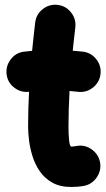

<svg xmlns="http://www.w3.org/2000/svg" viewBox="-20 -697 438 794"><path d="M395.5 -389.6Q391.1 -355.5 363.5 -334.2Q335.9 -313 301.8 -317.4Q285.2 -319.3 267.6 -320.8Q265.6 -284.2 264.4 -247.3Q263.2 -210.4 263.2 -173.3Q263.2 -140.6 265.9 -115.7Q268.6 -90.8 274.9 -90.8Q283.2 -90.8 296.4 -93.3Q330.1 -99.6 358.6 -79.6Q387.2 -59.6 393.6 -26.4Q399.9 7.3 380.1 36.4Q360.4 65.4 326.7 71.8Q313 74.2 300 75.2Q287.1 76.2 274.9 76.2Q228 76.2 196.3 58.3Q164.6 40.5 144.8 11.7Q125 -17.1 114.5 -50.8Q104 -84.5 100.1 -116.7Q96.2 -148.9 96.2 -173.3Q96.2 -209.5 97.2 -245.6Q98.1 -281.7 100.1 -317.4Q66.4 -313.5 38.8 -334.7Q11.2 -356 7.3 -390.1Q3.4 -424.3 24.7 -451.9Q45.9 -479.5 80.1 -483.4Q96.2 -485.4 112.8 -486.8Q115.7 -516.1 118.9 -545.4Q122.1 -574.7 125.5 -603.5Q129.4 -637.7 156.7 -659.2Q184.1 -680.7 218.3 -676.8Q252.4 -672.9 273.9 -645.5Q295.4 -618.2 291.5 -584Q288.6 -559.6 285.9 -535.6Q283.2 -511.7 280.8 -487.3Q302.7 -485.8 323.2 -483.4Q357.4 -479 378.7 -451.4Q399.9 -423.8 395.5 -389.6Z"/></svg>

Font: Mikhak Black
Style: Regular
Weight: 900
Designer: Amin Abedi
Version: Version 3.3